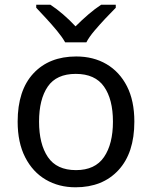

<svg xmlns="http://www.w3.org/2000/svg" viewBox="-20 -786 645 816"><path d="M551 -269Q551 -136 483.5 -63Q416 10 301 10Q230 10 174.5 -22.5Q119 -55 87 -117.5Q55 -180 55 -269Q55 -402 122 -474Q189 -546 304 -546Q377 -546 432.5 -513.5Q488 -481 519.5 -419.5Q551 -358 551 -269ZM146 -269Q146 -174 183.5 -118.5Q221 -63 303 -63Q384 -63 422 -118.5Q460 -174 460 -269Q460 -364 422 -418Q384 -472 302 -472Q220 -472 183 -418Q146 -364 146 -269ZM257 -606Q244 -629 222 -655.5Q200 -682 176 -708Q152 -734 134 -753V-766H194Q220 -749 248 -725Q276 -701 301 -674Q328 -701 356 -725Q384 -749 410 -766H472V-753Q453 -734 428.5 -708Q404 -682 381.5 -655.5Q359 -629 347 -606Z"/></svg>

Font: Noto Sans Historical
Style: Regular
Weight: 400
Designer: Monotype Design Team
Foundry: Monotype Imaging Inc.
Version: Version 2.013; ttfautohint (v1.8.4.7-5d5b)